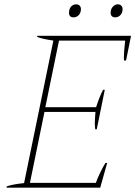

<svg xmlns="http://www.w3.org/2000/svg" viewBox="-20 -865 624 885"><path d="M298 -807 299 -815Q301 -829 310 -837Q319 -845 331 -845Q341 -845 347 -839Q353 -833 353 -823Q353 -806 343 -795.5Q333 -785 319 -785Q298 -785 298 -807ZM490 -806Q490 -823 500 -834Q510 -845 523 -845Q533 -845 539 -839Q545 -833 545 -823Q545 -806 535 -795.5Q525 -785 511 -785Q501 -785 495.5 -790.5Q490 -796 490 -806ZM11 -6Q40 -16 91 -21L226 -678Q176 -685 151 -695L152 -700H584L561 -586H552Q551 -590 551 -603Q551 -624 557 -678H252L189 -371H423Q440 -423 455 -451H463L426 -269H419Q417 -285 417 -297Q417 -313 420 -349H185L118 -22H422Q427 -39 442 -69.5Q457 -100 466 -114H474L442 0H10Z"/></svg>

Font: Trirong Thin
Style: Italic
Weight: 250
Italic angle: -12°
Designer: Katatrad Team
Foundry: CadsonDemak
Version: Version 1.001